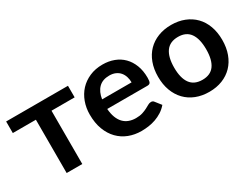

<svg xmlns="http://www.w3.org/2000/svg" viewBox="-52 -915 1710 1315"><g transform="rotate(-30 803.5 -257.0)"><path d="M501 -421.5H318V0H194.5V-421.5H12V-513H501Z M654.5 -241Q657.5 -201.5 668.5 -172.8Q679.5 -144 697.5 -125.2Q715.5 -106.5 740.2 -97.2Q765 -88 795 -88Q825 -88 846.8 -95Q868.5 -102 884.8 -110.5Q901 -119 913.2 -126Q925.5 -133 937 -133Q952.5 -133 960 -121.5L995.5 -76.5Q975 -52.5 949.5 -36.2Q924 -20 896.2 -10.2Q868.5 -0.5 839.8 3.5Q811 7.5 784 7.5Q730.5 7.5 684.5 -10.2Q638.5 -28 604.5 -62.8Q570.5 -97.5 551 -148.8Q531.5 -200 531.5 -267.5Q531.5 -320 548.5 -366.2Q565.5 -412.5 597.2 -446.8Q629 -481 674.8 -501Q720.5 -521 778 -521Q826.5 -521 867.5 -505.5Q908.5 -490 938 -460.2Q967.5 -430.5 984.2 -387.2Q1001 -344 1001 -288.5Q1001 -260.5 995 -250.8Q989 -241 972 -241ZM890 -315.5Q890 -339.5 883.2 -360.8Q876.5 -382 863 -398Q849.5 -414 828.8 -423.2Q808 -432.5 780.5 -432.5Q727 -432.5 696.2 -402Q665.5 -371.5 657 -315.5Z M1320.5 -87.5Q1384.5 -87.5 1415.2 -130.5Q1446 -173.5 1446 -256.5Q1446 -339.5 1415.2 -383Q1384.5 -426.5 1320.5 -426.5Q1255.5 -426.5 1224.2 -382.8Q1193 -339 1193 -256.5Q1193 -174 1224.2 -130.8Q1255.5 -87.5 1320.5 -87.5ZM1320.5 -521Q1377.5 -521 1424.2 -502.5Q1471 -484 1504.2 -450Q1537.5 -416 1555.5 -367Q1573.5 -318 1573.5 -257.5Q1573.5 -196.5 1555.5 -147.5Q1537.5 -98.5 1504.2 -64Q1471 -29.5 1424.2 -11Q1377.5 7.5 1320.5 7.5Q1263 7.5 1216 -11Q1169 -29.5 1135.8 -64Q1102.5 -98.5 1084.2 -147.5Q1066 -196.5 1066 -257.5Q1066 -318 1084.2 -367Q1102.5 -416 1135.8 -450Q1169 -484 1216 -502.5Q1263 -521 1320.5 -521Z"/></g></svg>

Font: Lato
Style: Bold
Weight: 700
Designer: Lukasz Dziedzic with Adam Twardoch and Botio Nikoltchev
Foundry: tyPoland Lukasz Dziedzic
Version: Version 2.010; 2014-09-01; http://www.latofonts.com/; ttfaut